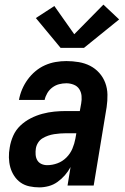

<svg xmlns="http://www.w3.org/2000/svg" viewBox="-20 -802 540 830"><path d="M150 8Q128 8 107 3.5Q86 -1 69.5 -12.5Q53 -24 41.5 -41.5Q30 -59 24.5 -79Q19 -99 18.5 -121Q18 -143 22 -164Q26 -190 37 -215Q48 -240 68 -259Q88 -278 112.5 -290.5Q137 -303 163 -310Q189 -317 214.5 -319.5Q240 -322 266 -322H325L331 -355Q334 -371 332.5 -387.5Q331 -404 322.5 -417Q314 -430 298.5 -436Q283 -442 267 -442Q251 -442 235.5 -438Q220 -434 206.5 -424Q193 -414 184.5 -399.5Q176 -385 173 -370H62Q66 -393 75.5 -415.5Q85 -438 99.5 -458Q114 -478 133 -494Q152 -510 174.5 -520Q197 -530 220.5 -534Q244 -538 267 -538Q294 -538 320.5 -533.5Q347 -529 369.5 -517.5Q392 -506 409 -487Q426 -468 435 -444Q444 -420 444.5 -393Q445 -366 441 -339L385 0H272L285 -80Q275 -61 260.5 -44.5Q246 -28 228.5 -15.5Q211 -3 190.5 2.5Q170 8 150 8ZM184 -88Q206 -88 228 -96Q250 -104 267 -121Q284 -138 293 -159.5Q302 -181 306 -203L310 -226H266Q253 -226 240 -225Q227 -224 214 -222Q201 -220 188 -215.5Q175 -211 163.5 -204Q152 -197 144.5 -185Q137 -173 135 -160Q133 -147 134 -133.5Q135 -120 141 -109.5Q147 -99 158.5 -93.5Q170 -88 184 -88ZM242 -595 135 -724 215 -776 301 -654 427 -782 495 -718 343 -595Z"/></svg>

Font: Iosevka Curly Oblique
Style: Bold
Weight: 700
Italic angle: -9°
Monospace: yes
Designer: Belleve Invis
Foundry: Belleve Invis
Version: Version 11.1.0; ttfautohint (v1.8.3)